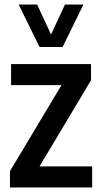

<svg xmlns="http://www.w3.org/2000/svg" viewBox="-20 -828 446 848"><path d="M24 0V-72L251.5 -452H29V-545H382V-473.5L154.5 -93H387V0ZM154.5 -620.5 62.5 -808H144L205.5 -675.5L267 -808H348.5L256.5 -620.5Z"/></svg>

Font: Encode Sans Condensed SemiBold
Style: Regular
Weight: 600
Width: 3
Designer: Multiple Designers
Foundry: Impallari Type
Version: Version 3.000; ttfautohint (v1.8.3) -l 8 -r 50 -G 200 -x 14 